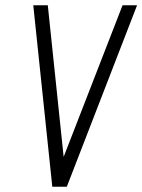

<svg xmlns="http://www.w3.org/2000/svg" viewBox="-20 -707 539 727"><path d="M178 0H233L499 -687H444L221 -113L161 -687H106Z"/></svg>

Font: Secuela ExtLt
Style: Italic
Weight: 200
Italic angle: -8°
Designer: Fernando Haro
Foundry: deFharo
Version: Version 1.704